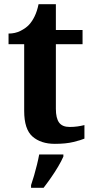

<svg xmlns="http://www.w3.org/2000/svg" viewBox="-20 -680 445 921"><path d="M243 10Q176 10 136 -25Q96 -60 96 -148V-468H21V-519Q53 -519 78.5 -532Q104 -545 119 -561Q134 -577 146 -601.5Q158 -626 165 -660H248V-536H376V-468H248V-158Q248 -113 263.5 -92Q279 -71 314 -71Q334 -71 351.5 -73.5Q369 -76 385 -80V-15Q369 -8 332.5 1Q296 10 243 10ZM129 208Q136 188 143.5 162Q151 136 157.5 109.5Q164 83 168 61H284V71Q275 92 259 119Q243 146 224.5 172.5Q206 199 189 221H129Z"/></svg>

Font: Noto Serif Armenian
Style: Bold
Weight: 700
Version: Version 2.007